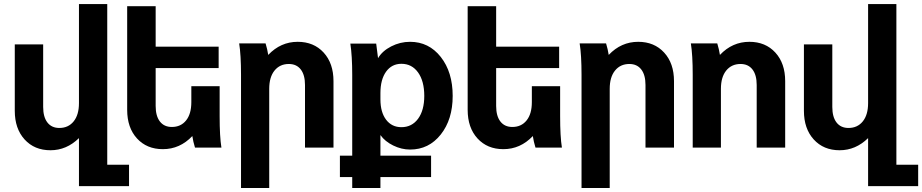

<svg xmlns="http://www.w3.org/2000/svg" viewBox="-20 -731 4568 951"><path d="M511.2 -710.9V85H619.1V190.9H371.1V-46.9Q309.6 13.2 230 13.2Q150.4 13.2 101.8 -40.3Q53.2 -93.8 53.2 -182.1V-511.2H193.8V-201.2Q193.8 -151.4 214.8 -124.3Q235.8 -97.2 273.9 -97.2Q318.4 -97.2 344.7 -129.6Q371.1 -162.1 371.1 -220.2V-710.9Z M1076.7 0H945.8Q937 -28.3 932.6 -57.1Q871.1 7.8 786.6 7.8Q707 7.8 658.4 -45.4Q609.9 -98.6 609.9 -187V-700.2H751V-500H1063V-394H751V-206.1Q751 -156.2 772 -129.2Q793 -102.1 831.1 -102.1Q875.5 -102.1 901.6 -134.3Q927.7 -166.5 927.7 -225.1V-304.2H1067.9V-155.8Q1067.9 -54.2 1076.7 0Z M1164.6 -516.1H1295.4Q1304.2 -487.3 1308.6 -459Q1370.1 -523.9 1454.6 -523.9Q1534.2 -523.9 1583 -470.7Q1631.8 -417.5 1631.8 -329.1V0H1490.7V-310.1Q1490.7 -359.9 1469.7 -387Q1448.7 -414.1 1410.6 -414.1Q1366.2 -414.1 1339.8 -381.6Q1313.5 -349.1 1313.5 -291V200.2H1173.8V-359.9Q1173.8 -459 1164.6 -516.1Z M1663.6 146V40H1724.6V-359.9Q1724.6 -454.1 1715.3 -515.1H1843.3Q1850.1 -463.9 1852.5 -442.9Q1873.5 -478.5 1917.7 -501.2Q1961.9 -523.9 2011.2 -523.9Q2104 -523.9 2163.1 -449Q2222.2 -374 2222.2 -255.9Q2222.2 -139.2 2163.1 -64.7Q2104 9.8 2011.2 9.8Q1968.8 9.8 1927.7 -10.3Q1886.7 -30.3 1864.3 -62V40H2115.2V146H1864.3V200.2H1724.6V146ZM1864.3 -270V-238.8Q1864.3 -175.3 1892.3 -138.2Q1920.4 -101.1 1968.3 -101.1Q2020 -101.1 2050.8 -142.8Q2081.5 -184.6 2081.5 -255.9Q2081.5 -329.1 2050.8 -372.1Q2020 -415 1968.3 -415Q1920.4 -415 1892.3 -376Q1864.3 -336.9 1864.3 -270Z M2763.2 0H2632.3Q2623.5 -28.3 2619.1 -57.1Q2557.6 7.8 2473.1 7.8Q2393.6 7.8 2345 -45.4Q2296.4 -98.6 2296.4 -187V-700.2H2437.5V-500H2749.5V-394H2437.5V-206.1Q2437.5 -156.2 2458.5 -129.2Q2479.5 -102.1 2517.6 -102.1Q2562 -102.1 2588.1 -134.3Q2614.3 -166.5 2614.3 -225.1V-304.2H2754.4V-155.8Q2754.4 -54.2 2763.2 0Z M2851.1 -516.1H2981.9Q2990.7 -487.3 2995.1 -459Q3056.6 -523.9 3141.1 -523.9Q3220.7 -523.9 3269.5 -470.7Q3318.4 -417.5 3318.4 -329.1V0H3177.2V-310.1Q3177.2 -359.9 3156.2 -387Q3135.3 -414.1 3097.2 -414.1Q3052.7 -414.1 3026.4 -381.6Q3000 -349.1 3000 -291V200.2H2860.4V-359.9Q2860.4 -459 2851.1 -516.1Z M3401.9 -516.1H3532.7Q3541.5 -487.3 3545.9 -459Q3607.4 -523.9 3691.9 -523.9Q3771.5 -523.9 3820.3 -470.7Q3869.1 -417.5 3869.1 -329.1V0H3728V-310.1Q3728 -359.9 3707 -387Q3686 -414.1 3647.9 -414.1Q3603.5 -414.1 3577.1 -381.6Q3550.8 -349.1 3550.8 -291V0H3411.1V-359.9Q3411.1 -459 3401.9 -516.1Z M4419.9 -710.9V85H4527.8V190.9H4279.8V-46.9Q4218.3 13.2 4138.7 13.2Q4059.1 13.2 4010.5 -40.3Q3961.9 -93.8 3961.9 -182.1V-511.2H4102.5V-201.2Q4102.5 -151.4 4123.5 -124.3Q4144.5 -97.2 4182.6 -97.2Q4227.1 -97.2 4253.4 -129.6Q4279.8 -162.1 4279.8 -220.2V-710.9Z"/></svg>

Font: LT Superior
Style: Bold
Weight: 400
Designer: Daniel Lyons
Foundry: LyonsType
Version: Version 1.000